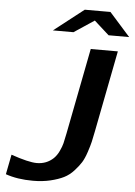

<svg xmlns="http://www.w3.org/2000/svg" viewBox="-62 -985 745 1058"><g transform="rotate(5 310.0 -456.0)"><path d="M620.1 -809.1H506.3L423.8 -883.3L312 -809.1H198.2L363.3 -938H505.4ZM477.5 -275.9Q470.2 -238.3 465.1 -216.3Q460 -194.3 448 -158.2Q436 -122.1 422.4 -100.1Q408.7 -78.1 384.5 -51.5Q360.4 -24.9 330.6 -10Q300.8 4.9 257.1 15.4Q213.4 25.9 160.2 25.9Q74.7 25.9 9.3 2.9L30.8 -106.9Q128.4 -73.2 173.3 -73.2Q227.1 -73.2 265.1 -108.9Q282.2 -125.5 294.2 -150.9Q306.2 -176.3 310.8 -195.3Q315.4 -214.4 322.3 -249L415 -725.1H564.9Z"/></g></svg>

Font: Aurulent Sans
Style: BoldItalic
Weight: 700
Italic angle: -11°
Version: Version 2007.05.04